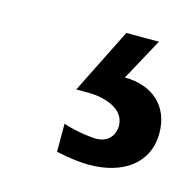

<svg xmlns="http://www.w3.org/2000/svg" viewBox="-56 -76 403 398"><g transform="rotate(15 145.0 123.0)"><path d="M290 164C290 105 249 71 191 71L240 -19H170L100 121H126C158 121 205 133 205 171C205 193 190 209 166 209C158 209 130 207 95 196V256C127 263 149 265 166 265C237 265 290 230 290 164Z"/></g></svg>

Font: Perun
Style: Bold
Weight: 700
Foundry: Copyright (c) Stefan Peev, Context Ltd, 2016
Version: Version 1.089